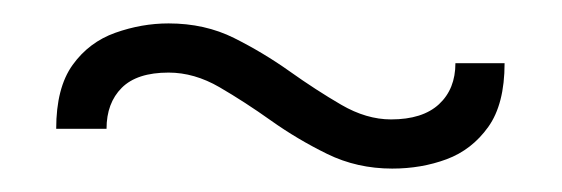

<svg xmlns="http://www.w3.org/2000/svg" viewBox="-20 -432 480 164"><path d="M28 -322Q28 -357 42 -376.5Q56 -396 78.5 -404Q101 -412 124 -412Q155 -412 180 -399.5Q205 -387 227.5 -371Q250 -355 271.5 -342.5Q293 -330 314 -330Q341 -330 355 -343Q369 -356 369 -378H411Q411 -343 397 -323.5Q383 -304 361.5 -296Q340 -288 315 -288Q285 -288 259.5 -300.5Q234 -313 211.5 -329Q189 -345 167.5 -357.5Q146 -370 124 -370Q97 -370 84 -357Q71 -344 71 -322Z"/></svg>

Font: Phudu Light ExtraBold
Style: Regular
Weight: 800
Version: Version 1.005;gftools[0.9.23]